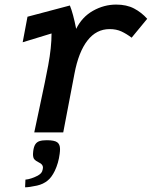

<svg xmlns="http://www.w3.org/2000/svg" viewBox="-20 -578 662 838"><path d="M145 188.5Q154.5 183 159.5 177.2Q164.5 171.5 166.5 161Q167.5 156 167.5 153.5Q167.5 143 157.5 135.5L147 129.5Q135.5 124 129.8 117.2Q124 110.5 124 94.5L125 81.5Q127.5 62 134.2 51.8Q141 41.5 152.8 37.8Q164.5 34 184.5 34Q217.5 34 229.8 43Q242 52 242 72.5Q242 82 240.5 93Q235.5 133.5 219 168Q205 196.5 188 210Q168.5 226 141.5 232Q107 239.5 89.5 239.5L91 206Q104 205 118.8 199.8Q133.5 194.5 145 188.5ZM151.5 -103.5Q180 -236 190.5 -293.5Q205 -371.5 205 -432L79 -393.5L100 -505L285 -554Q299 -520 312.5 -452Q338 -504 386 -531Q434 -558 487 -558Q532.5 -558 565 -541Q597.5 -524 622.5 -496L554.5 -413.5Q532 -430.5 509.8 -440.8Q487.5 -451 458.5 -451Q400.5 -451 361.8 -401.2Q323 -351.5 305 -256.5L256 0H129.5Q140.5 -52 151.5 -103.5Z"/></svg>

Font: JuliaMono
Style: Bold Italic
Weight: 700
Italic angle: -9°
Monospace: yes
Designer: cormullion
Foundry: corm
Version: Version 0.057; ttfautohint (v1.8.4)